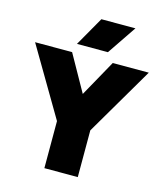

<svg xmlns="http://www.w3.org/2000/svg" viewBox="-145 -1029 957 1127"><g transform="rotate(15 333.5 -465.5)"><path d="M232.5 0V-286L-11.5 -700H213.5L337.5 -479L460.5 -700H679.5L435.5 -284V0ZM228.5 -754 329.5 -931H536.5L416.5 -754Z"/></g></svg>

Font: Geologica Black
Style: Regular
Weight: 900
Designer: Sindre Bremnes, Frode Helland
Foundry: Monokrom Skriftforlag AS
Version: Version 1.010;gftools[0.9.28]